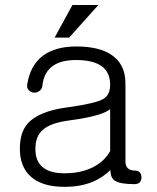

<svg xmlns="http://www.w3.org/2000/svg" viewBox="-20 -723 623 760"><path d="M416 -125Q393.6 -85 350.6 -62.5Q302.7 -37.1 235.4 -37.1Q175.8 -37.1 147.5 -62.5Q120.1 -85.9 120.1 -133.8Q120.1 -183.6 149.4 -209Q179.7 -236.3 252.9 -246.1Q326.2 -255.9 368.2 -268.6Q402.3 -279.3 416 -291ZM282.2 -539.1Q200.2 -539.1 150.4 -502.9Q99.6 -464.8 87.9 -389.6Q85 -375 93.8 -366.2Q101.6 -357.4 113.3 -356.4Q126 -355.5 134.8 -362.3Q145.5 -369.1 147.5 -381.8Q152.3 -430.7 181.6 -456.1Q214.8 -485.4 281.2 -485.4Q349.6 -485.4 383.8 -460Q416 -435.5 416 -387.7Q416 -345.7 386.7 -330.1Q356.4 -313.5 252 -298.8Q133.8 -284.2 88.9 -233.4Q58.6 -198.2 58.6 -133.8Q58.6 -62.5 102.5 -23.4Q147.5 16.6 235.4 16.6Q300.8 16.6 350.6 -4.9Q387.7 -21.5 417 -49.8Q417 -19.5 434.6 -7.8Q455.1 5.9 511.7 5.9Q540 5.9 540 -21.5Q539.1 -47.9 512.7 -47.9Q495.1 -47.9 485.4 -57.6Q476.6 -66.4 476.6 -83V-392.6Q476.6 -469.7 419.9 -506.8Q370.1 -539.1 282.2 -539.1ZM369.1 -703.1H266.6L196.3 -574.2H253.9Z"/></svg>

Font: Gulim
Style: Regular
Weight: 400
Version: Version 2.21